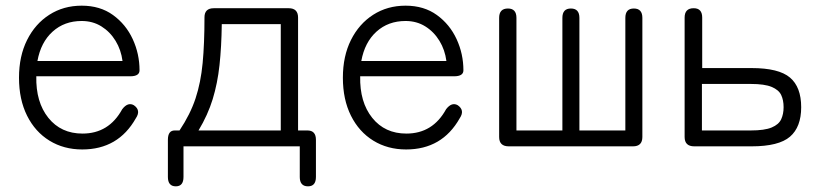

<svg xmlns="http://www.w3.org/2000/svg" viewBox="-20 -516 2892 677"><path d="M270 11Q205 11 154.5 -20Q104 -51 75.5 -108Q47 -165 47 -242Q47 -318 75.5 -375Q104 -432 154 -464Q204 -496 268 -496Q333 -496 378.5 -463Q424 -430 448 -378Q472 -326 472 -268Q472 -247 439 -247H108Q106 -156 150.5 -100.5Q195 -45 271 -45Q364 -45 411 -131Q431 -157 452 -145Q478 -127 459 -99Q397 11 270 11ZM112 -301H412Q407 -340 387.5 -372Q368 -404 337.5 -423Q307 -442 268 -442Q207 -442 165.5 -404.5Q124 -367 112 -301Z M600 141Q572 141 572 108V-23Q572 -56 596 -56H613Q651 -113 669.5 -169Q688 -225 694.5 -293.5Q701 -362 701 -455Q701 -487 734 -487H998Q1031 -487 1031 -454V-56H1064Q1094 -56 1094 -23V108Q1094 141 1066 141Q1037 141 1037 108V0H627V108Q627 141 600 141ZM680 -56H970V-431H762Q761 -351 754 -286.5Q747 -222 730 -166.5Q713 -111 680 -56Z M1412 11Q1347 11 1296.5 -20Q1246 -51 1217.5 -108Q1189 -165 1189 -242Q1189 -318 1217.5 -375Q1246 -432 1296 -464Q1346 -496 1410 -496Q1475 -496 1520.5 -463Q1566 -430 1590 -378Q1614 -326 1614 -268Q1614 -247 1581 -247H1250Q1248 -156 1292.5 -100.5Q1337 -45 1413 -45Q1506 -45 1553 -131Q1573 -157 1594 -145Q1620 -127 1601 -99Q1539 11 1412 11ZM1254 -301H1554Q1549 -340 1529.5 -372Q1510 -404 1479.5 -423Q1449 -442 1410 -442Q1349 -442 1307.5 -404.5Q1266 -367 1254 -301Z M1774 0Q1740 0 1740 -33V-453Q1740 -486 1771 -486Q1801 -486 1801 -453V-56H1963V-453Q1963 -486 1993 -486Q2023 -486 2023 -453V-56H2185V-453Q2185 -486 2215 -486Q2245 -486 2245 -453V-33Q2245 0 2212 0Z M2428 0Q2394 0 2394 -33V-454Q2394 -487 2426 -487Q2456 -487 2456 -454V-276H2630Q2726 -276 2765.5 -242.5Q2805 -209 2805 -138Q2805 -68 2765.5 -34Q2726 0 2630 0ZM2455 -56H2627Q2676 -56 2701 -66.5Q2726 -77 2734.5 -95.5Q2743 -114 2743 -138Q2743 -163 2734.5 -181Q2726 -199 2701 -209.5Q2676 -220 2627 -220H2455Z"/></svg>

Font: Shin Retro Maru Gothic Regular
Style: Regular
Weight: 400
Designer: Iose
Foundry: Typographish
Version: Version 1.002